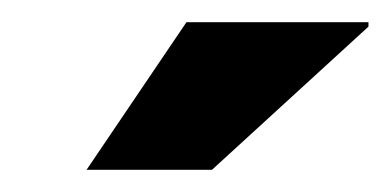

<svg xmlns="http://www.w3.org/2000/svg" viewBox="-20 -745 352 173"><path d="M58 -592 148 -725H312V-721L171 -592Z"/></svg>

Font: Archivo Condensed Black
Style: Italic
Weight: 900
Width: 3
Italic angle: -10°
Designer: Hector Gatti
Foundry: Omnibus-Type
Version: Version 2.001